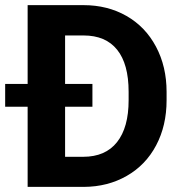

<svg xmlns="http://www.w3.org/2000/svg" viewBox="-30 -731 714 751"><path d="M78.1 0V-313.5H-9.8V-402.8H78.1V-710.9H296.9Q390.6 -710.9 464.6 -668.7Q538.6 -626.5 580.1 -548.6Q621.6 -470.7 621.6 -371.6V-338.9Q621.6 -239.7 580.8 -162.6Q540 -85.4 465.8 -43Q391.6 -0.5 298.3 0ZM331.5 -313.5H224.6V-117.7H295.4Q382.3 -117.7 427.7 -175Q473.1 -232.4 473.1 -338.9V-372.1Q473.1 -480.5 428.2 -536.4Q383.3 -592.3 296.9 -592.3H224.6V-402.8H331.5Z"/></svg>

Font: RobotoDraft
Style: Bold
Weight: 700
Version: Version 2.001150; 2014